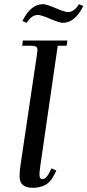

<svg xmlns="http://www.w3.org/2000/svg" viewBox="-20 -897 421 924"><path d="M74.2 -47.9Q74.2 -71.8 79.1 -105L158.2 -637.2Q160.2 -650.9 160.2 -655.8Q160.2 -668.5 153.3 -672.6Q146.5 -676.8 127.9 -676.8H86.9L89.8 -702.1H304.2L300.8 -676.8H257.8L174.8 -104Q169.9 -68.8 169.9 -58.1Q169.9 -35.2 183.1 -35.2Q201.7 -35.2 216.8 -64.9L228 -86.9L251 -76.2L240.2 -54.2Q222.2 -19 196.5 -6.1Q170.9 6.8 137.2 6.8Q74.2 6.8 74.2 -47.9ZM87.9 -795.9Q127.9 -877 187 -877Q202.6 -877 247.6 -857.9Q292.5 -838.9 306.2 -838.9Q337.4 -838.9 359.9 -877L380.9 -868.2Q340.8 -787.1 282.2 -787.1Q266.6 -787.1 221.7 -806.2Q176.8 -825.2 163.1 -825.2Q131.3 -825.2 108.9 -787.1Z"/></svg>

Font: Dihjauti S
Style: Bold Italic
Weight: 700
Italic angle: -9°
Designer: T. Christopher White
Version: Version 3.0.0